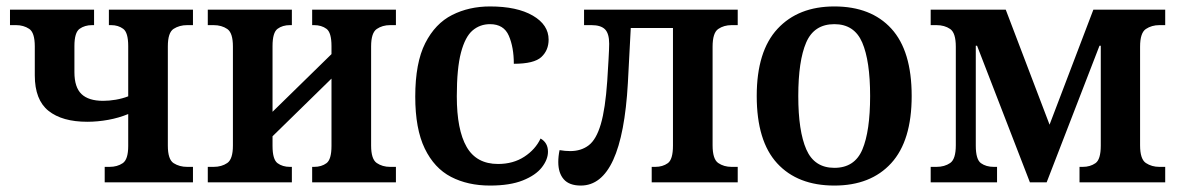

<svg xmlns="http://www.w3.org/2000/svg" viewBox="-20 -566 3660 596"><path d="M305 0V-48H320Q344 -48 361 -59.5Q378 -71 378 -113V-212Q349 -200 316 -194Q283 -188 251 -188Q173 -188 130.5 -222Q88 -256 88 -332V-422Q88 -465 70.5 -476.5Q53 -488 30 -488H11V-536H272V-488H266Q243 -488 227 -476.5Q211 -465 211 -423V-342Q211 -295 233 -274Q255 -253 300 -253Q319 -253 339.5 -256.5Q360 -260 378 -267V-423Q378 -465 362.5 -476.5Q347 -488 325 -488H318V-536H579V-488H561Q537 -488 519 -476.5Q501 -465 501 -422V-114Q501 -71 519 -59.5Q537 -48 561 -48H579V0Z M625 0V-48H643Q668 -48 685.5 -60Q703 -72 703 -114V-422Q703 -464 685.5 -476Q668 -488 643 -488H625V-536H886V-488H880Q857 -488 841.5 -476.5Q826 -465 826 -423V-219L1009 -398V-423Q1009 -465 993.5 -476.5Q978 -488 955 -488H949V-536H1209V-488H1191Q1167 -488 1149.5 -476Q1132 -464 1132 -422V-114Q1132 -72 1149.5 -60Q1167 -48 1191 -48H1209V0H949V-48H955Q978 -48 993.5 -59.5Q1009 -71 1009 -113V-322L826 -143V-113Q826 -71 841.5 -59.5Q857 -48 880 -48H886V0Z M1501 10Q1432 10 1380 -17Q1328 -44 1298.5 -105Q1269 -166 1269 -266Q1269 -371 1300 -432Q1331 -493 1383.5 -519.5Q1436 -546 1501 -546Q1585 -546 1634 -517.5Q1683 -489 1683 -443Q1683 -410 1660.5 -389Q1638 -368 1575 -368Q1575 -419 1559.5 -455Q1544 -491 1501 -491Q1470 -491 1447 -471.5Q1424 -452 1411 -403Q1398 -354 1398 -267Q1398 -163 1428.5 -110Q1459 -57 1526 -57Q1573 -57 1607.5 -79.5Q1642 -102 1658 -136Q1681 -123 1681 -95Q1681 -71 1662 -46.5Q1643 -22 1603 -6Q1563 10 1501 10Z M1783 10Q1747 10 1730 -9.5Q1713 -29 1713 -63Q1713 -81 1717 -100Q1734 -97 1750 -97Q1784 -97 1807.5 -115Q1831 -133 1845 -180.5Q1859 -228 1865 -315Q1867 -346 1869 -381Q1871 -416 1871 -430Q1871 -462 1858 -475Q1845 -488 1816 -488H1793V-536H2270V-488H2251Q2227 -488 2209.5 -476Q2192 -464 2192 -421V-115Q2192 -72 2209.5 -60Q2227 -48 2251 -48H2270V0H2003V-48H2014Q2037 -48 2053 -59.5Q2069 -71 2069 -114V-479H1938L1929 -308Q1911 10 1783 10Z M2570 10Q2456 10 2392.5 -59Q2329 -128 2329 -268Q2329 -407 2393.5 -476.5Q2458 -546 2570 -546Q2684 -546 2747 -477Q2810 -408 2810 -268Q2810 -129 2746.5 -59.5Q2683 10 2570 10ZM2570 -45Q2633 -45 2657 -102Q2681 -159 2681 -268Q2681 -377 2656.5 -434Q2632 -491 2570 -491Q2507 -491 2482.5 -434Q2458 -377 2458 -268Q2458 -159 2483 -102Q2508 -45 2570 -45Z M2869 0V-48H2887Q2912 -48 2929.5 -60Q2947 -72 2947 -115V-421Q2947 -464 2929.5 -476Q2912 -488 2887 -488H2869V-536H3102L3238 -179L3374 -536H3597V-488H3579Q3555 -488 3537 -476Q3519 -464 3519 -421V-115Q3519 -72 3537 -60Q3555 -48 3579 -48H3597V0H3331V-48H3341Q3364 -48 3380.5 -59.5Q3397 -71 3397 -114V-424H3393L3229 0H3177L3013 -424H3009V-114Q3009 -71 3025 -59.5Q3041 -48 3065 -48H3075V0Z"/></svg>

Font: Noto Serif SemiCondensed SemiBold
Style: Regular
Weight: 600
Width: 4
Designer: Monotype Design Team
Foundry: Monotype Imaging Inc.
Version: Version 2.013; ttfautohint (v1.8.4.7-5d5b)